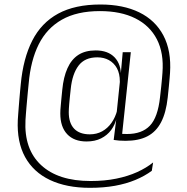

<svg xmlns="http://www.w3.org/2000/svg" viewBox="-20 -682 851 874"><path d="M374 -38Q317 -38 285.8 -71.2Q254.5 -104.5 254.5 -165.5Q254.5 -172.5 255 -182Q255.5 -191.5 256.8 -204Q258 -216.5 259.5 -233.5Q261 -250.5 263.5 -273.5Q269 -331 287 -371.2Q305 -411.5 336.5 -432Q368 -452.5 415.5 -452.5Q471.5 -452.5 501.8 -420.8Q532 -389 530.5 -333.5H541L525.5 -298.5Q525.5 -302 525.5 -305Q525.5 -308 525.5 -311Q525.5 -347.5 512 -371.8Q498.5 -396 475.5 -408.5Q452.5 -421 423 -421Q366 -421 337.5 -383.2Q309 -345.5 302 -277.5Q299.5 -255 297.8 -237.8Q296 -220.5 295 -208.2Q294 -196 293.5 -187Q293 -178 293 -171.5Q293 -122 317.5 -96.2Q342 -70.5 389 -70.5Q420 -70.5 445 -84.2Q470 -98 487.5 -122.8Q505 -147.5 513.5 -180L521 -147H511.5Q504 -114.5 486 -90.2Q468 -66 440 -52Q412 -38 374 -38ZM497.5 -45 510.5 -149.5 510 -158 528 -332.5 529.5 -342 538.5 -443V-444.5H575.5L533.5 -48.5ZM523 -74.5Q531 -73 538.5 -72.5Q546 -72 558.5 -72Q626 -72 662.2 -109.8Q698.5 -147.5 708.5 -239.5Q711.5 -265 713.8 -287Q716 -309 717.5 -325.5Q719 -342 719.5 -350.5Q726.5 -440.5 694.2 -503Q662 -565.5 596 -598.5Q530 -631.5 435 -631.5Q330.5 -631.5 261.8 -592.5Q193 -553.5 156.2 -480Q119.5 -406.5 110.5 -301.5Q108.5 -282.5 106.8 -264Q105 -245.5 103.5 -228.2Q102 -211 100.5 -194.8Q99 -178.5 98 -163.8Q97 -149 96 -135.5Q89 -3 167 69.5Q245 142 392.5 142Q456.5 142 509.2 131.2Q562 120.5 604 101.5Q646 82.5 677 57.5L671 95.5Q638.5 119.5 596.5 137Q554.5 154.5 503 163.8Q451.5 173 389.5 173Q282.5 173 207.2 137.2Q132 101.5 94.2 32.8Q56.5 -36 61 -135.5Q62 -149 63 -164.5Q64 -180 65.5 -196.5Q67 -213 68.2 -230Q69.5 -247 71.2 -264.2Q73 -281.5 74.5 -298.5Q85.5 -416 126.8 -497Q168 -578 244.5 -619.8Q321 -661.5 437 -661.5Q540.5 -661.5 613.8 -625.8Q687 -590 723.8 -520.5Q760.5 -451 754 -350.5Q753.5 -341 752 -324.8Q750.5 -308.5 748.5 -286.8Q746.5 -265 743.5 -238.5Q736 -169 713.2 -125.5Q690.5 -82 650.8 -61.5Q611 -41 551.5 -41Q534 -41 522.5 -42Q511 -43 497.5 -45Z"/></svg>

Font: Anek Bangla Medium ExtraLight
Style: Regular
Weight: 250
Version: Version 1.003